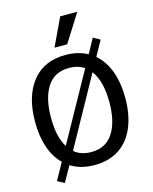

<svg xmlns="http://www.w3.org/2000/svg" viewBox="-146 -1048 964 1213"><g transform="rotate(-15 336.5 -441.5)"><path d="M632 -350Q632 -241 598 -159.5Q564 -78 497.5 -34Q431 10 337 10Q245 10 181 -31L124 71L79 46L140 -64Q92 -110 67 -183Q42 -256 42 -350Q42 -517 118.5 -613.5Q195 -710 337 -710Q417 -710 480 -676L532 -771L577 -746L522 -647Q576 -601 604 -525Q632 -449 632 -350ZM190 -154 436 -597Q394 -625 337 -625Q241 -625 193.5 -551.5Q146 -478 146 -350Q146 -224 190 -154ZM528 -350Q528 -488 474 -560L226 -112Q269 -75 337 -75Q433 -75 480.5 -149Q528 -223 528 -350ZM368 -954H480L365 -772H282Z"/></g></svg>

Font: Niramit Medium
Style: Regular
Weight: 500
Designer: Katatrad Aksorn Co.,Ltd.
Foundry: Cadson Demak Co.,Ltd.
Version: Version 1.000; ttfautohint (v1.6)